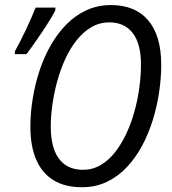

<svg xmlns="http://www.w3.org/2000/svg" viewBox="-20 -745 694 774"><path d="M310.5 9.8Q241.7 9.8 195.6 -18.6Q149.4 -46.9 126 -101.3Q102.5 -155.8 102.5 -233.4Q102.5 -290.5 112.1 -348.6Q121.6 -406.7 139.9 -461.9Q158.2 -517.1 185.8 -564.7Q213.4 -612.3 249.3 -648.2Q285.2 -684.1 329.8 -704.3Q374.5 -724.6 427.2 -724.6Q525.4 -724.6 577.6 -662.8Q629.9 -601.1 629.9 -483.9Q629.9 -431.2 621.6 -374.3Q613.3 -317.4 596.2 -262Q579.1 -206.5 553 -157.7Q526.9 -108.9 491.5 -71.3Q456.1 -33.7 410.9 -12Q365.7 9.8 310.5 9.8ZM314.5 -60.5Q353 -60.5 385.3 -79.3Q417.5 -98.1 443.4 -130.9Q469.2 -163.6 489 -205.8Q508.8 -248 522 -295.7Q535.2 -343.3 541.7 -391.8Q548.3 -440.4 548.3 -485.4Q548.3 -568.4 515.1 -611.6Q481.9 -654.8 420.9 -654.8Q381.3 -654.8 348.4 -635.5Q315.4 -616.2 289.1 -583Q262.7 -549.8 243.2 -507.3Q223.6 -464.8 210.7 -417.5Q197.8 -370.1 191.2 -323Q184.6 -275.9 184.6 -233.9Q184.6 -177.2 199.7 -138.4Q214.8 -99.6 243.9 -80.1Q272.9 -60.5 314.5 -60.5ZM39.6 -526.9 40.5 -539.1Q49.8 -555.7 61.3 -578.1Q72.8 -600.6 84.5 -625.2Q96.2 -649.9 106.4 -673.3Q116.7 -696.8 123.5 -714.4H203.6L202.6 -702.6Q195.8 -688.5 181.9 -665.8Q168 -643.1 150.6 -617.2Q133.3 -591.3 116.5 -567.4Q99.6 -543.5 86.9 -526.9Z"/></svg>

Font: Open Sans SemiCondensed
Style: Italic
Weight: 400
Width: 4
Italic angle: -12°
Designer: Monotype Design Team
Foundry: Monotype Imaging Inc.
Version: Version 3.000